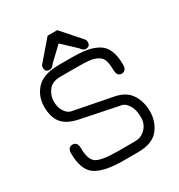

<svg xmlns="http://www.w3.org/2000/svg" viewBox="-188 -926 990 1061"><g transform="rotate(-30 306.5 -396.0)"><path d="M168 -678.7 272.5 -799.8H334L440.4 -678.7Q447.3 -671.9 447.3 -658.2Q447.3 -630.9 419.9 -630.9Q406.2 -630.9 395.5 -643.6L388.7 -652.3L303.7 -732.4L219.7 -652.3L212.9 -643.6Q202.1 -630.9 188.5 -630.9Q161.1 -630.9 161.1 -658.2Q161.1 -671.9 168 -678.7ZM174.8 -373 424.8 -324.2Q494.1 -310.5 523.9 -263.7Q553.7 -216.8 553.7 -154.3Q552.7 -91.8 517.6 -44.9Q477.5 7.8 382.8 7.8Q380.9 7.8 378.9 7.8H291Q169.9 7.8 114.7 -28.3Q59.6 -64.5 59.6 -172.9Q59.6 -210 91.8 -210Q105.5 -210 113.3 -199.7Q121.1 -189.5 121.1 -172.9Q121.1 -94.7 154.8 -73.7Q188.5 -52.7 291 -52.7H398.4Q433.6 -52.7 457 -72.3Q494.1 -102.5 494.1 -151.4Q494.1 -203.1 474.6 -230.5Q457 -257.8 438.5 -261.7L190.4 -312.5Q120.1 -327.1 89.8 -364.3Q59.6 -401.4 59.6 -468.3Q59.6 -535.2 103 -582Q146.5 -628.9 247.1 -628.9H321.3Q381.8 -628.9 420.4 -622.6Q459 -616.2 492.2 -597.7Q553.7 -563.5 553.7 -454.1Q553.7 -413.1 522.5 -413.1Q508.8 -413.1 500.5 -423.3Q492.2 -433.6 492.2 -462.4Q492.2 -491.2 484.9 -514.6Q477.5 -538.1 454.6 -550.3Q431.6 -562.5 403.8 -565.4Q376 -568.4 321.3 -568.4H221.7Q167 -568.4 143.6 -536.1Q120.1 -503.9 120.1 -467.3Q120.1 -430.7 136.2 -404.8Q152.3 -378.9 174.8 -373Z"/></g></svg>

Font: Jura
Style: Medium
Weight: 500
Version: Version 2.6.1